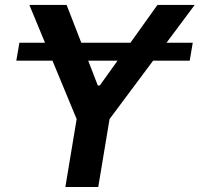

<svg xmlns="http://www.w3.org/2000/svg" viewBox="-20 -747 798 767"><path d="M750 -576.3 737.9 -504.6H591.6L417.6 -271.3L372.5 0H241.1L286.2 -271.3L189.6 -504.6H45.1L57.5 -576.3H159.8L97.3 -727.3H246.1L304.7 -576.3H501.1L609 -727.3H757.8L645.2 -576.3ZM332.4 -504.6 370.7 -405.5H378.6L449.6 -504.6Z"/></svg>

Font: Inter UI Semi Bold
Style: Italic
Weight: 600
Italic angle: -9.39999°
Designer: Rasmus Andersson
Foundry: rsms
Version: 3.2;8d6f07862